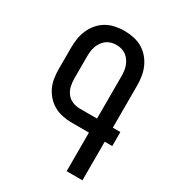

<svg xmlns="http://www.w3.org/2000/svg" viewBox="-180 -846 859 948"><g transform="rotate(30 250.0 -371.5)"><path d="M348 0V-220H250Q224 -220 198.5 -225Q173 -230 150.5 -242Q128 -254 110 -273.5Q92 -293 81 -316Q70 -339 66 -365Q62 -391 62 -416V-539Q62 -565 66 -591Q70 -617 80.5 -641Q91 -665 108.5 -685.5Q126 -706 148.5 -719Q171 -732 197.5 -737.5Q224 -743 250 -743Q276 -743 302.5 -737.5Q329 -732 351.5 -719Q374 -706 391.5 -685.5Q409 -665 419.5 -641Q430 -617 434 -591Q438 -565 438 -539V-300H481V-220H438V0ZM250 -300H348V-539Q348 -554 346.5 -568.5Q345 -583 340 -597.5Q335 -612 326.5 -624.5Q318 -637 306 -646Q294 -655 279.5 -659Q265 -663 250 -663Q235 -663 220.5 -659Q206 -655 194 -646Q182 -637 173.5 -624.5Q165 -612 160 -597.5Q155 -583 153.5 -568.5Q152 -554 152 -539V-416Q152 -395 156.5 -373.5Q161 -352 174 -334.5Q187 -317 207.5 -308.5Q228 -300 250 -300Z"/></g></svg>

Font: Iosevka Term Curly Medium
Style: Regular
Weight: 500
Designer: Belleve Invis
Foundry: Belleve Invis
Version: Version 32.3.0